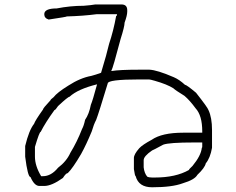

<svg xmlns="http://www.w3.org/2000/svg" viewBox="-20 -668 1040 845"><path d="M399.4 -648.4H514.6Q540 -648.4 540 -623V-617.2Q540 -600.1 528.3 -568.4Q528.3 -551.3 510.7 -496.1Q477.5 -369.6 469.7 -355.5H471.7Q505.9 -361.3 592.8 -361.3H637.7Q671.4 -359.9 745.1 -328.1Q769 -317.9 793.9 -294.9Q800.8 -294.9 842.8 -259.8Q894 -194.8 897.5 -183.6Q913.1 -150.4 913.1 -95.7V-17.6Q905.3 27.3 885.7 50.8Q881.3 70.8 848.6 101.6Q836.9 123 784.2 138.7Q737.3 156.2 649.4 156.2Q590.3 156.2 577.1 107.4Q573.7 107.4 569.3 76.2V27.3Q569.3 11.2 592.8 -15.6Q607.4 -31.2 647.5 -52.7Q692.4 -84 786.1 -84H870.1V-89.8Q870.1 -159.7 840.8 -191.4Q815.4 -226.1 792 -246.1Q751.5 -271 743.2 -279.3Q715.8 -296.9 661.1 -312.5Q640.6 -318.4 635.7 -318.4H594.7Q454.1 -318.4 454.1 -300.8Q414.6 -169.9 403.3 -140.6Q392.6 -120.6 383.8 -89.8Q359.9 -31.7 336.9 9.8Q299.8 73.2 278.3 93.8Q270.5 93.8 256.8 115.2Q207.5 150.4 174.8 150.4H153.3Q131.3 150.4 114.3 111.3Q102.1 111.3 90.8 21.5V-25.4Q107.4 -94.7 129.9 -123Q134.8 -137.7 168.9 -185.5Q168.9 -191.4 202.1 -226.6Q202.1 -230 215.8 -240.2Q231.4 -260.7 280.3 -291Q333 -325.2 381.8 -334Q400.9 -338.9 424.8 -347.7Q450.2 -431.2 460 -474.6Q479.5 -532.7 491.2 -597.7Q495.1 -597.7 495.1 -605.5H405.3Q346.2 -597.7 274.4 -595.7Q274.4 -593.8 194.3 -582Q174.8 -587.9 174.8 -605.5Q174.8 -630.9 229.5 -630.9Q290 -642.6 348.6 -642.6Q379.9 -645 399.4 -648.4ZM133.8 21.5Q133.8 62 161.1 107.4H168.9Q205.1 107.4 235.4 70.3Q272.9 42 290 3.9Q319.3 -43.9 340.8 -99.6Q349.1 -114.7 354.5 -140.6Q372.1 -166 379.9 -207Q387.7 -224.6 407.2 -296.9Q322.3 -275.9 286.1 -242.2Q279.3 -242.2 235.4 -201.2Q224.1 -183.6 219.7 -183.6Q179.7 -128.4 159.2 -87.9Q153.3 -87.9 133.8 -21.5ZM612.3 37.1V68.4Q615.2 94.2 627.9 109.4Q635.7 113.3 649.4 113.3H661.1Q753.4 113.3 811.5 80.1Q811.5 76.7 827.1 62.5Q864.7 17.1 868.2 -17.6Q870.1 -17.6 870.1 -23.4V-41H835Q723.6 -41 698.2 -31.2Q651.4 -5.9 649.4 -5.9Q612.3 19.5 612.3 37.1Z"/></svg>

Font: CEF Fonts CJK
Style: Regular
Weight: 400
Designer: PartyBoss (派对大魔王)
Version: Release 2.25